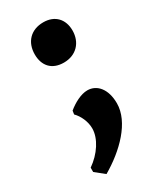

<svg xmlns="http://www.w3.org/2000/svg" viewBox="-151 -466 540 657"><g transform="rotate(-30 119.0 -138.0)"><path d="M132 -262C181 -262 212 -296 212 -343C212 -387 185 -417 139 -417C89 -417 59 -384 59 -336C59 -293 83 -262 132 -262ZM67 141C146 95 219 23 219 -51C219 -107 191 -140 153 -140C128 -140 98 -124 75 -105L73 -91C90 -74 103 -46 103 -19C103 21 73 66 31 95V112Z"/></g></svg>

Font: Alegreya SC
Style: Bold
Weight: 700
Designer: Juan Pablo del Peral
Foundry: Huerta Tipografica
Version: Version 2.007;PS 002.007;hotconv 1.0.88;makeotf.lib2.5.64775